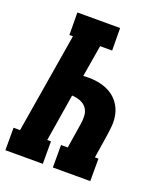

<svg xmlns="http://www.w3.org/2000/svg" viewBox="-146 -826 782 916"><g transform="rotate(20 245.0 -367.5)"><path d="M-10 0V-114H23L107 -621H89L88 -735H305L306 -621H245L218 -460Q226 -461 233 -461Q240 -461 248 -461Q278 -461 307 -454Q336 -447 360 -432Q384 -417 400.5 -393.5Q417 -370 423.5 -341.5Q430 -313 427.5 -282.5Q425 -252 420 -222L403 -114H421V0H231V-114H265L285 -240Q289 -262 287.5 -284Q286 -306 274 -322Q262 -338 242 -345.5Q222 -353 200 -354L161 -114H180V0Z"/></g></svg>

Font: Iosevka Curly Slab Heavy
Style: Italic
Weight: 900
Italic angle: -9°
Monospace: yes
Designer: Belleve Invis
Foundry: Belleve Invis
Version: Version 22.1.2; ttfautohint (v1.8.4)